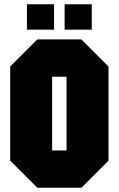

<svg xmlns="http://www.w3.org/2000/svg" viewBox="-20 -886 560 906"><path d="M28 -128V-572L156 -700H364L492 -572V-128L364 0H156ZM226 -524V-176H294V-524ZM107 -746V-866H235V-746ZM285 -746V-866H413V-746Z"/></svg>

Font: Tektur Condensed ExtraBold
Style: Regular
Weight: 800
Width: 3
Designer: Adam Jagosz
Foundry: Adam Jagosz
Version: Version 1.005;gftools[0.9.30]